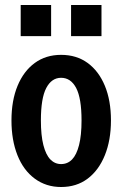

<svg xmlns="http://www.w3.org/2000/svg" viewBox="-20 -740 491 770"><path d="M225 10Q165 10 119.5 -23.5Q74 -57 50 -117.5Q26 -178 26 -257Q26 -337 50.5 -396Q75 -455 119.5 -487.5Q164 -520 225 -520Q287 -520 331.5 -487.5Q376 -455 400.5 -396Q425 -337 425 -257Q425 -178 400.5 -117.5Q376 -57 331.5 -23.5Q287 10 225 10ZM225 -82Q251 -82 269 -100.5Q287 -119 297 -158Q307 -197 307 -257Q307 -346 285.5 -387Q264 -428 225 -428Q187 -428 165.5 -387Q144 -346 144 -257Q144 -197 154 -158Q164 -119 182 -100.5Q200 -82 225 -82ZM265 -595V-720H387V-595ZM63 -595V-720H185V-595Z"/></svg>

Font: Instrument Sans Condensed SemiBold
Style: Regular
Weight: 600
Width: 3
Designer: Rodrigo Fuenzalida
Foundry: fragTYPE
Version: Version 1.000;gftools[0.9.28]